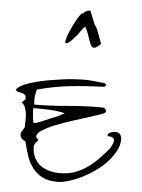

<svg xmlns="http://www.w3.org/2000/svg" viewBox="-57 -882 684 928"><g transform="rotate(5 285.0 -418.0)"><path d="M85.9 -179.7Q72.3 -186.5 65.9 -193.4Q59.6 -200.2 59.6 -212.9Q59.6 -219.7 62 -224.6Q64.5 -229.5 67.9 -233.9Q71.3 -238.3 74.2 -243.2Q77.1 -248 77.1 -254.9Q77.1 -266.6 77.6 -282.2Q78.1 -297.9 76.2 -314Q74.2 -330.1 68.8 -344.2Q63.5 -358.4 50.8 -367.2Q53.7 -368.2 60.1 -374.5Q66.4 -380.9 68.4 -382.8V-384.8Q68.4 -384.8 68.4 -385.7Q68.4 -386.7 68.4 -387.7Q68.4 -400.4 62 -405.3Q55.7 -410.2 47.4 -412.1Q39.1 -414.1 30.3 -416Q21.5 -418 17.6 -425.8Q28.3 -440.4 52.7 -451.2Q77.1 -461.9 107.9 -470.2Q138.7 -478.5 172.4 -484.4Q206.1 -490.2 238.3 -494.6Q270.5 -499 295.9 -500.5Q321.3 -502 335.9 -502H358.4Q367.2 -502 381.3 -500.5Q395.5 -499 409.2 -497.6Q422.9 -496.1 433.1 -495.1Q443.4 -494.1 443.4 -494.1L452.1 -486.3L443.4 -476.6Q358.4 -473.6 279.8 -465.3Q201.2 -457 119.1 -434.6Q118.2 -432.6 117.2 -426.8Q116.2 -420.9 114.7 -414.1Q113.3 -407.2 112.3 -400.9Q111.3 -394.5 111.3 -392.6Q111.3 -390.6 111.3 -386.2Q111.3 -381.8 111.8 -377Q112.3 -372.1 112.3 -368.2Q112.3 -364.3 112.3 -361.3Q192.4 -361.3 270.5 -368.7Q348.6 -376 428.7 -376Q434.6 -376 440.4 -376Q446.3 -376 450.7 -374.5Q455.1 -373 458 -368.7Q460.9 -364.3 460.9 -356.4Q460.9 -351.6 437 -342.8Q413.1 -334 377 -322.8Q340.8 -311.5 298.3 -297.9Q255.9 -284.2 219.7 -269.5Q183.6 -254.9 159.7 -239.3Q135.7 -223.6 135.7 -209V-206.1Q135.7 -206.1 135.7 -205.1Q136.7 -204.1 140.6 -200.7Q144.5 -197.3 144.5 -195.3Q144.5 -194.3 145.5 -194.3V-192.4Q145.5 -191.4 146.5 -191.4Q146.5 -191.4 146 -190.9Q145.5 -190.4 145.5 -189.5Q144.5 -188.5 144.5 -187.5Q144.5 -186.5 140.6 -183.1Q136.7 -179.7 135.7 -179.7Q134.8 -176.8 131.3 -169.9Q127.9 -163.1 127.9 -162.1Q127.9 -129.9 139.2 -106.9Q150.4 -84 168.9 -69.8Q187.5 -55.7 212.4 -48.8Q237.3 -42 264.6 -42Q302.7 -42 334 -52.7Q365.2 -63.5 392.6 -82Q419.9 -100.6 444.8 -125.5Q469.7 -150.4 494.1 -179.7Q495.1 -179.7 497.6 -184.6Q500 -189.5 502.9 -194.8Q505.9 -200.2 508.3 -205.6Q510.7 -210.9 510.7 -212.9Q510.7 -213.9 511.2 -217.3Q511.7 -220.7 511.7 -222.7Q511.7 -228.5 508.3 -231.9Q504.9 -235.4 500 -237.3Q495.1 -239.3 489.7 -239.7Q484.4 -240.2 478.5 -240.2Q478.5 -253.9 491.2 -258.8Q503.9 -263.7 516.6 -263.7Q531.2 -263.7 538.6 -253.9Q545.9 -244.1 545.9 -229.5Q545.9 -202.1 531.2 -174.3Q516.6 -146.5 493.2 -120.6Q469.7 -94.7 439 -72.8Q408.2 -50.8 376 -34.7Q343.8 -18.6 312.5 -8.8Q281.2 1 255.9 1Q212.9 1 184.6 -13.2Q156.2 -27.3 136.7 -52.2Q117.2 -77.1 106 -109.9Q94.7 -142.6 85.9 -179.7ZM109.4 -343.8Q109.4 -323.2 111.3 -308.6Q112.3 -294.9 113.8 -284.2Q115.2 -273.4 119.1 -273.4H127.9Q128.9 -273.4 140.6 -277.8Q152.3 -282.2 168.5 -289.1Q184.6 -295.9 201.7 -303.2Q218.8 -310.5 229.5 -314.5Q232.4 -315.4 236.8 -318.4Q241.2 -321.3 247.1 -323.7Q252.9 -326.2 257.3 -329.1Q261.7 -332 264.6 -332Q247.1 -336.9 226.6 -339.4Q206.1 -341.8 185.1 -342.8Q164.1 -343.8 144 -343.8Q124 -343.8 109.4 -343.8ZM325.2 -757.8Q323.2 -757.8 318.8 -752Q314.5 -746.1 308.6 -738.8Q302.7 -731.4 298.3 -725.1Q293.9 -718.8 293.9 -717.8Q268.6 -687.5 255.4 -677.2Q242.2 -667 238.3 -670.4Q234.4 -673.8 237.3 -687.5Q240.2 -701.2 247.6 -719.2Q254.9 -737.3 264.6 -757.3Q274.4 -777.3 283.7 -793Q293 -808.6 300.3 -816.9Q307.6 -825.2 309.6 -819.3Q314.5 -828.1 323.2 -832.5Q332 -836.9 339.8 -836.9H343.8Q355.5 -807.6 361.3 -793Q367.2 -778.3 370.1 -772Q373 -765.6 376 -763.2Q378.9 -760.7 381.8 -753.4Q384.8 -746.1 391.1 -730Q397.5 -713.9 409.2 -681.6Q394.5 -667 385.3 -662.6Q376 -658.2 369.6 -661.6Q363.3 -665 358.9 -674.8Q354.5 -684.6 350.1 -698.2Q345.7 -711.9 339.8 -727.5Q334 -743.2 325.2 -757.8Z"/></g></svg>

Font: Zeyada
Style: Regular
Weight: 400
Version: Version 1.002 2010